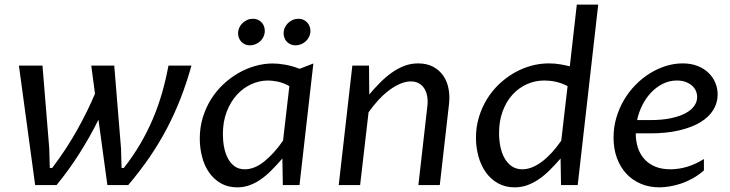

<svg xmlns="http://www.w3.org/2000/svg" viewBox="-20 -802 3164 832"><path d="M406.7 -283.2Q370.6 -210.4 324.7 -137.9Q278.8 -65.4 225.1 0H132.3L62 -517.6H164.1L193.4 -159.2L195.8 -74.2H206.1Q268.6 -156.7 314.7 -239.5Q360.8 -322.3 391.6 -396L375.5 -517.6H475.1L504.4 -159.2L506.8 -74.2H516.6Q557.6 -126.5 588.6 -179.7Q619.6 -232.9 642.8 -287.8Q666 -342.8 682.4 -399.9Q698.7 -457 710 -517.6H809.6Q788.6 -442.4 762.2 -374.8Q735.8 -307.1 702.4 -243.7Q668.9 -180.2 627.7 -120.1Q586.4 -60.1 535.6 0H445.3Z M1233.9 -428.7Q1207 -443.8 1182.6 -448.5Q1158.2 -453.1 1141.6 -453.1Q1105 -453.1 1069.6 -437.3Q1034.2 -421.4 1006.8 -391.6Q979.5 -361.8 962.6 -318.4Q945.8 -274.9 945.8 -220.2Q945.8 -191.9 950.9 -164.8Q956.1 -137.7 967.3 -116.2Q978.5 -94.7 996.6 -81.5Q1014.6 -68.4 1041 -68.4Q1082.5 -68.4 1124.5 -101.8Q1166.5 -135.3 1206.5 -192.4ZM1161.6 -526.9Q1186.5 -526.9 1215.8 -521.7Q1245.1 -516.6 1278.3 -503.9L1337.9 -526.9L1277.8 0H1205.6L1203.6 -115.2Q1178.7 -86.4 1155.5 -63.2Q1132.3 -40 1108.9 -23.9Q1085.4 -7.8 1060.5 1Q1035.6 9.8 1007.8 9.8Q966.8 9.8 936.3 -8.1Q905.8 -25.9 885.5 -55.4Q865.2 -85 855.5 -123Q845.7 -161.1 845.7 -201.7Q845.7 -249.5 858.6 -292.2Q871.6 -335 894 -371.1Q916.5 -407.2 947 -436Q977.5 -464.8 1012.7 -485.1Q1047.9 -505.4 1085.9 -516.1Q1124 -526.9 1161.6 -526.9ZM1011.7 -657.2Q1011.7 -670.4 1016.8 -681.9Q1022 -693.4 1030.8 -701.9Q1039.6 -710.4 1051.3 -715.6Q1063 -720.7 1075.7 -720.7Q1098.6 -720.7 1113 -705.6Q1127.4 -690.4 1127.4 -668Q1127.4 -655.3 1122.3 -643.8Q1117.2 -632.3 1108.2 -623.8Q1099.1 -615.2 1087.4 -610.4Q1075.7 -605.5 1062.5 -605.5Q1051.3 -605.5 1042 -609.6Q1032.7 -613.8 1026.1 -620.6Q1019.5 -627.4 1015.6 -637Q1011.7 -646.5 1011.7 -657.2ZM1209 -657.2Q1209 -670.4 1214.1 -681.9Q1219.2 -693.4 1228 -701.9Q1236.8 -710.4 1248.5 -715.6Q1260.3 -720.7 1273.4 -720.7Q1284.7 -720.7 1294.2 -716.6Q1303.7 -712.4 1310.5 -705.3Q1317.4 -698.2 1321.3 -688.5Q1325.2 -678.7 1325.2 -668Q1325.2 -655.3 1319.8 -643.8Q1314.5 -632.3 1305.7 -623.8Q1296.9 -615.2 1285.2 -610.4Q1273.4 -605.5 1260.3 -605.5Q1249 -605.5 1239.7 -609.6Q1230.5 -613.8 1223.6 -620.6Q1216.8 -627.4 1212.9 -637Q1209 -646.5 1209 -657.2Z M1832 -342.8Q1834.5 -363.3 1831.5 -382.6Q1828.6 -401.9 1819.8 -416.7Q1811 -431.6 1796.1 -440.4Q1781.2 -449.2 1760.3 -449.2Q1738.3 -449.2 1714.6 -439.2Q1690.9 -429.2 1667.2 -411.6Q1643.6 -394 1620.6 -369.4Q1597.7 -344.7 1577.1 -315.4L1540.5 0H1447.8L1506.8 -517.6H1579.1L1580.1 -392.6Q1603.5 -420.4 1627.9 -444.8Q1652.3 -469.2 1678.2 -487.5Q1704.1 -505.9 1732.2 -516.6Q1760.3 -527.3 1791.5 -527.3Q1830.1 -527.3 1857.4 -512.5Q1884.8 -497.6 1901.4 -473.1Q1918 -448.7 1923.8 -417Q1929.7 -385.3 1925.8 -351.6L1885.7 0H1793Z M2439.5 -428.7Q2426.3 -436 2412.1 -440.9Q2397.9 -445.8 2384.8 -448.5Q2371.6 -451.2 2359.6 -452.1Q2347.7 -453.1 2338.9 -453.1Q2298.3 -453.1 2262.7 -437Q2227.1 -420.9 2200.2 -391.1Q2173.3 -361.3 2158 -319.3Q2142.6 -277.3 2142.6 -225.6Q2142.6 -194.8 2148.4 -166.3Q2154.3 -137.7 2166.7 -116Q2179.2 -94.2 2198.2 -81.3Q2217.3 -68.4 2243.2 -68.4Q2264.2 -68.4 2285.6 -76.9Q2307.1 -85.4 2328.6 -101.6Q2350.1 -117.7 2371.1 -140.6Q2392.1 -163.6 2412.1 -192.4ZM2479.5 -782.2H2572.3L2483.4 0H2411.1L2409.2 -115.2Q2384.3 -86.4 2360.6 -63.2Q2336.9 -40 2312.7 -23.9Q2288.6 -7.8 2263.4 1Q2238.3 9.8 2210 9.8Q2168.9 9.8 2137.5 -8.1Q2106 -25.9 2085 -55.7Q2064 -85.4 2053.2 -124.3Q2042.5 -163.1 2042.5 -205.1Q2042.5 -252 2055.2 -293.9Q2067.9 -335.9 2089.8 -371.8Q2111.8 -407.7 2141.8 -436.5Q2171.9 -465.3 2207 -485.6Q2242.2 -505.9 2280.5 -516.6Q2318.8 -527.3 2357.9 -527.3Q2384.3 -527.3 2408.2 -523.2Q2432.1 -519 2449.2 -514.6Z M2734.9 -224.1Q2734.9 -190.9 2744.1 -162.4Q2753.4 -133.8 2772 -113Q2790.5 -92.3 2818.6 -80.3Q2846.7 -68.4 2885.3 -68.4Q2920.9 -68.4 2957.5 -79.3Q2994.1 -90.3 3030.3 -112.8V-63.5Q3006.3 -42.5 2980.5 -28.3Q2954.6 -14.2 2929.2 -5.9Q2903.8 2.4 2880.1 6.1Q2856.4 9.8 2836.9 9.8Q2793.9 9.8 2757.6 -5.4Q2721.2 -20.5 2694.8 -48.6Q2668.5 -76.7 2653.6 -116.5Q2638.7 -156.2 2638.7 -206.1Q2638.7 -251 2650.9 -292.2Q2663.1 -333.5 2684.3 -369.4Q2705.6 -405.3 2734.1 -434.3Q2762.7 -463.4 2796.1 -484.1Q2829.6 -504.9 2865.7 -516.1Q2901.9 -527.3 2938 -527.3Q2974.6 -527.3 3002.9 -516.1Q3031.2 -504.9 3050.5 -486.1Q3069.8 -467.3 3079.8 -443.1Q3089.8 -418.9 3089.8 -392.6Q3089.8 -356.9 3071.3 -326.2Q3052.7 -295.4 3015.6 -272.7Q2978.5 -250 2923.6 -237.1Q2868.7 -224.1 2795.9 -224.1ZM2913.6 -453.1Q2881.3 -453.1 2853 -439.2Q2824.7 -425.3 2802.2 -401.9Q2779.8 -378.4 2763.9 -347.2Q2748 -315.9 2740.7 -281.7H2798.3Q2849.6 -281.7 2887.5 -289.8Q2925.3 -297.9 2950.7 -311.5Q2976.1 -325.2 2988.5 -343.3Q3001 -361.3 3001 -381.8Q3001 -395.5 2995.4 -408.4Q2989.7 -421.4 2978.5 -431.2Q2967.3 -440.9 2950.9 -447Q2934.6 -453.1 2913.6 -453.1Z"/></svg>

Font: Proza Libre
Style: Italic
Weight: 400
Designer: Jasper de Waard
Foundry: Jasper de Waard
Version: Version 1.000; ttfautohint (v1.4.1.8-43bc)